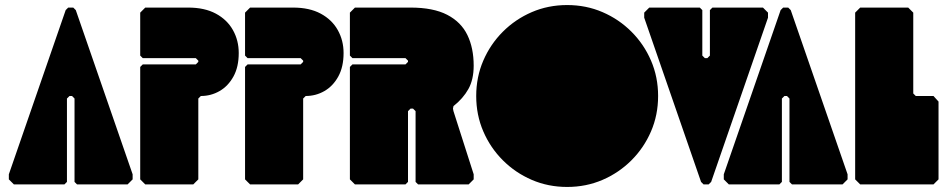

<svg xmlns="http://www.w3.org/2000/svg" viewBox="-20 -730 3750 760"><path d="M35 0 15 -20V-40L240 -690L250 -700H270L280 -690L505 -40V-20L485 0H285L275 -10V-340L265 -350H255L245 -340V-10L235 0Z M555 0 535 -20V-465L545 -475H755L765 -485V-490L755 -500H545L535 -510V-680L555 -700H725Q790 -700 834.5 -676Q879 -652 902 -611Q925 -570 925 -520Q925 -465 904 -427Q883 -389 849 -369.5Q815 -350 775 -350L765 -340V-20L745 0Z M970 0 950 -20V-465L960 -475H1170L1180 -485V-490L1170 -500H960L950 -510V-680L970 -700H1140Q1205 -700 1249.5 -676Q1294 -652 1317 -611Q1340 -570 1340 -520Q1340 -465 1319 -427Q1298 -389 1264 -369.5Q1230 -350 1190 -350L1180 -340V-20L1160 0Z M1385 0 1365 -20V-465L1375 -475H1585L1595 -485V-490L1585 -500H1375L1365 -510V-680L1385 -700H1605Q1695 -700 1750 -671.5Q1805 -643 1830 -591.5Q1855 -540 1855 -470Q1855 -415 1834 -377.5Q1813 -340 1775 -310L1773 -300L1775 -290L1855 -40V-20L1835 0H1635L1625 -10V-290L1615 -300H1605L1595 -290V-10L1585 0Z M2225 10Q2150 10 2085 -18Q2020 -46 1970.5 -95.5Q1921 -145 1893 -210Q1865 -275 1865 -350Q1865 -425 1893 -490Q1921 -555 1970.5 -604.5Q2020 -654 2085 -682Q2150 -710 2225 -710Q2300 -710 2365 -682Q2430 -654 2479.5 -604.5Q2529 -555 2557 -490Q2585 -425 2585 -350Q2585 -275 2557 -210Q2529 -145 2479.5 -95.5Q2430 -46 2365 -18Q2300 10 2225 10Z M2550 -700H2750L2760 -690V-510L2770 -500H2780L2790 -510V-690L2800 -700H3000L3020 -680V-660L2795 -10L2785 0H2765L2755 -10L2530 -660V-680Z M2865 0 2845 -20V-40L3070 -690L3080 -700H3100L3110 -690L3335 -40V-20L3315 0H3115L3105 -10V-340L3095 -350H3085L3075 -340V-10L3065 0Z M3385 0 3365 -20V-680L3385 -700H3575L3595 -680V-360L3605 -350H3675L3695 -328V-20L3675 0Z"/></svg>

Font: GTL001
Style: Regular
Weight: 400
Designer: Eli Heuer
Foundry: GTL Type Label
Version: Version 0.100; ttfautohint (v1.8.4.7-5d5b)